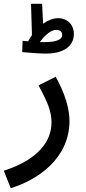

<svg xmlns="http://www.w3.org/2000/svg" viewBox="-48 -753 447 1003"><path d="M190 -473C312 -473 338 -534 338 -575C338 -622 306 -658 255 -658C229 -658 202 -647 177 -629L172 -733H114L119 -570C112 -560 105 -549 99 -537C88 -538 78 -539 70 -540L68 -481C89 -479 154 -473 190 -473ZM246 -597C265 -597 277 -587 277 -570C277 -548 251 -533 183 -533C176 -533 168 -533 160 -533C177 -558 213 -597 246 -597ZM8 230C149 187 315 75 315 -122C315 -184 292 -264 243 -352L153 -307C203 -216 221 -169 221 -113C221 -25 165 76 -28 139Z"/></svg>

Font: Noto Sans Arabic UI Md
Style: Regular
Weight: 500
Designer: Monotype Design Team, Nadine Chahine and Nizar Qandah
Foundry: Monotype Imaging Inc.
Version: Version 2.010